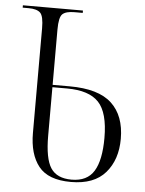

<svg xmlns="http://www.w3.org/2000/svg" viewBox="-52 -756 613 809"><g transform="rotate(5 254.0 -352.0)"><path d="M278 10Q182 10 141.5 -41Q101 -92 101 -182V-624Q101 -676 86.5 -690Q72 -704 37 -704H12V-714H266V-704H231Q195 -704 180.5 -690.5Q166 -677 166 -625V-391H238Q360 -391 416 -339Q472 -287 472 -189Q472 -101 424 -45.5Q376 10 278 10ZM280 0Q346 0 374.5 -46.5Q403 -93 403 -187Q403 -294 362 -337.5Q321 -381 228 -381H166V-176Q166 -79 192 -39.5Q218 0 280 0Z"/></g></svg>

Font: Noto Serif Display SemiCondensed Light
Style: Regular
Weight: 300
Width: 4
Designer: Monotype Design Team
Foundry: Monotype Imaging Inc.
Version: Version 2.009